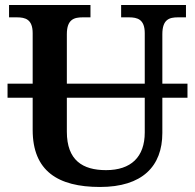

<svg xmlns="http://www.w3.org/2000/svg" viewBox="-20 -734 776 764"><path d="M10 -345H110V-217C110 -54 210 10 378 10C546 10 626 -72 626 -205V-345H726V-401H626V-598C626 -657 654 -665 688 -665H720V-714H462V-665H493C527 -665 556 -657 556 -602V-401H246V-598C246 -657 275 -665 309 -665H340V-714H16V-665H47C81 -665 110 -657 110 -602V-401H10ZM246 -210V-345H556V-207C556 -109 501 -57 402 -57C309 -57 246 -96 246 -210Z"/></svg>

Font: Noto Serif SemiBold
Style: Regular
Weight: 600
Designer: Monotype Design Team
Foundry: Monotype Imaging Inc.
Version: Version 2.013